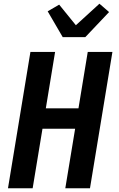

<svg xmlns="http://www.w3.org/2000/svg" viewBox="-20 -1015 640 1035"><path d="M23 0 144 -735H277L227 -431H403L453 -735H586L465 0H332L385 -321H209L156 0ZM318 -815 237 -954 299 -990 389 -879 516 -995 568 -950 440 -815Z"/></svg>

Font: Iosevka Aile Extrabold Oblique
Style: Regular
Weight: 800
Italic angle: -9°
Designer: Belleve Invis
Foundry: Belleve Invis
Version: Version 31.1.0; ttfautohint (v1.8.4)